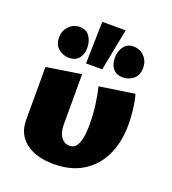

<svg xmlns="http://www.w3.org/2000/svg" viewBox="-132 -811 830 925"><g transform="rotate(20 282.5 -349.0)"><path d="M248 13Q156 13 103.5 -28Q51 -69 51 -140V-413L229 -441V-182Q229 -142 245.5 -119Q262 -96 290 -96Q310 -96 322 -110.5Q334 -125 340 -154Q346 -183 346 -227Q346 -274 340 -321.5Q334 -369 323 -413L503 -440Q513 -403 517.5 -364Q522 -325 522 -288Q522 -197 489.5 -129.5Q457 -62 396 -24.5Q335 13 248 13ZM229 -496 234 -711H354L312 -496ZM142 -493Q112 -493 88 -512.5Q64 -532 64 -569Q64 -605 87 -628Q110 -651 142 -651Q176 -651 192.5 -626Q209 -601 209 -569Q209 -534 191.5 -513.5Q174 -493 142 -493ZM417 -493Q386 -493 368 -513.5Q350 -534 350 -569Q350 -602 367 -626.5Q384 -651 417 -651Q450 -651 472.5 -628Q495 -605 495 -569Q495 -532 471.5 -512.5Q448 -493 417 -493Z"/></g></svg>

Font: Ysabeau Infant Black
Style: Regular
Weight: 900
Designer: Christian Thalmann (Catharsis Fonts)
Version: Version 2.001;gftools[0.9.30]; featfreeze: ss01,ss02,lnum